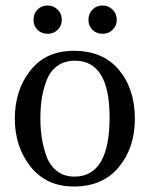

<svg xmlns="http://www.w3.org/2000/svg" viewBox="-20 -664 540 699"><path d="M34 -232Q34 -336 90.5 -407.5Q147 -479 249 -479Q355 -479 413 -409.5Q471 -340 471 -232Q471 -126 412.5 -55.5Q354 15 249 15Q149 15 91.5 -57Q34 -129 34 -232ZM127 -233Q127 -198 131.5 -166Q136 -134 148 -98.5Q160 -63 186.5 -42Q213 -21 251 -21Q379 -21 379 -237Q379 -443 253 -443Q214 -443 187.5 -423Q161 -403 148.5 -368.5Q136 -334 131.5 -302Q127 -270 127 -233ZM116.5 -555.5Q102 -570 102 -592Q102 -614 116.5 -629Q131 -644 153 -644Q175 -644 190 -629Q205 -614 205 -592Q205 -570 190 -555.5Q175 -541 153 -541Q131 -541 116.5 -555.5ZM316.5 -555.5Q302 -570 302 -592Q302 -614 316.5 -629Q331 -644 353 -644Q375 -644 390 -629Q405 -614 405 -592Q405 -570 390 -555.5Q375 -541 353 -541Q331 -541 316.5 -555.5Z"/></svg>

Font: Academico
Style: Regular
Weight: 400
Foundry: Steinberg Media Technologies GmbH
Version: Version 0.902